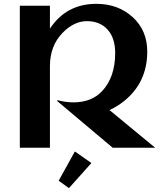

<svg xmlns="http://www.w3.org/2000/svg" viewBox="-20 -767 860 997"><path d="M83 0V-737.3H239.3V-618.2Q324.2 -747.1 480.5 -747.1Q593.3 -747.1 669.4 -677.7Q744.6 -608.9 744.6 -499Q744.6 -337.9 622.6 -240.7Q589.8 -214.8 548.8 -195.3L785.6 0H564.9L275.9 -243.2L279.3 -246.6Q323.2 -235.4 360.4 -235.4Q455.6 -235.4 510.3 -293.9Q578.1 -366.7 578.1 -491.7Q578.1 -570.3 538.1 -613.8Q498.5 -657.2 431.6 -657.2Q364.3 -657.2 305.2 -596.7Q239.3 -529.3 239.3 -423.3V0ZM368.7 19.5 454.6 79.6 337.9 210 284.7 171.4Z"/></svg>

Font: Klaudia
Style: Bold
Weight: 700
Designer: Wojciech Kalinowski "wmk69" (wmk69@o2.pl)
Foundry: Wojciech Kalinowski "wmk69" (wmk69@o2.pl)
Version: Version 3.1.0; 2021-05-10